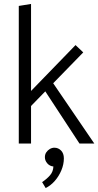

<svg xmlns="http://www.w3.org/2000/svg" viewBox="-20 -726 497 971"><path d="M137 0V-190L209 -264L382 0H457L249 -305L401 -461L362 -498L137 -266V-706L75 -696V0ZM255 21Q243 21 232 27.5Q221 34 214 44.5Q207 55 207 69Q207 86 219 100Q231 114 250 116Q249 142 233 160.5Q217 179 193 195L211 225Q237 212 257.5 188.5Q278 165 290.5 135Q303 105 303 75Q303 50 289 35.5Q275 21 255 21Z"/></svg>

Font: Catamaran Light
Style: Regular
Weight: 300
Designer: Pria Ravichandran
Version: Version 2.000